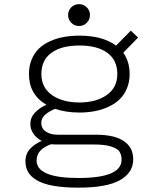

<svg xmlns="http://www.w3.org/2000/svg" viewBox="-20 -680 750 905"><path d="M389 -572.5Q374 -557.5 352.5 -557.5Q331 -557.5 316 -572.5Q301 -587.5 301 -609Q301 -630.5 316 -645.5Q331 -660.5 352.5 -660.5Q374 -660.5 389 -645.5Q404 -630.5 404 -609Q404 -587.5 389 -572.5ZM354.5 -149.5Q290.5 -149.5 240 -167Q211.5 -156 193 -139.2Q174.5 -122.5 174.5 -101.5Q174.5 -74.5 196.2 -59.8Q218 -45 251.5 -45H432Q520 -45 564 -14.8Q608 15.5 608 71Q608 133.5 545.8 169Q483.5 204.5 349.5 204.5Q281 204.5 232 195.8Q183 187 154.5 170.2Q126 153.5 113 131.5Q100 109.5 100 80Q100 45 122.2 21.2Q144.5 -2.5 176.5 -15.5Q152 -29 137.5 -49.8Q123 -70.5 123 -95Q123 -126 144.8 -149.2Q166.5 -172.5 199 -186Q116.5 -234 116.5 -331Q116.5 -368.5 128.8 -398.8Q141 -429 162.5 -450Q184 -471 214.2 -485Q244.5 -499 279.5 -505.5Q314.5 -512 354.5 -512Q464 -512 527 -465L596.5 -535.5L631 -503L561 -431.5Q591 -389.5 591 -331Q591 -293.5 578.2 -263Q565.5 -232.5 543.5 -211.5Q521.5 -190.5 491 -176.5Q460.5 -162.5 426.5 -156Q392.5 -149.5 354.5 -149.5ZM354.5 -197Q433 -197 483 -232Q533 -267 533 -331Q533 -396.5 486 -431Q439 -465.5 354.5 -465.5Q269.5 -465.5 222.2 -431Q175 -396.5 175 -331Q175 -267 225 -232Q275 -197 354.5 -197ZM152.5 76.5Q152.5 159 350 159Q553 159 553 73Q553 49 542.8 34.2Q532.5 19.5 502.8 10.2Q473 1 422 1H240Q231 1 222 -0.5Q152.5 23 152.5 76.5Z"/></svg>

Font: League Mono UltraLight
Style: Regular
Weight: 200
Width: 6
Designer: Tyler Finck
Foundry: The League of Moveable Type / Tyler Finck
Version: Version 2.210